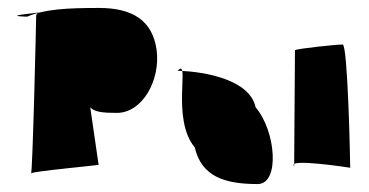

<svg xmlns="http://www.w3.org/2000/svg" viewBox="-20 -462 928 483"><path d="M58 -25C44 -30 252 -48 228 -48L207 -192C218 -180 239 -178 274 -178C338 -178 384 -260 374 -336C364 -410 314 -442 229 -442C148 -442 92 -439 48 -420C-12 -422 53 -427 73 -430C84 -432 71 -430 71 -422C71 -412 62 -23 58 -25Z M470 -91C487 -18 545 1 628 1C685 1 674 -133 623 -192C609 -260 500 -282 427 -284C460 -320 409 -164 470 -91Z M720 -44C701 -65 861 -40 861 -40C861 -54 855 -350 842 -350C824 -350 732 -340 722 -336Z"/></svg>

Font: Recovery
Style: Regular
Weight: 400
Version: Version 0.27